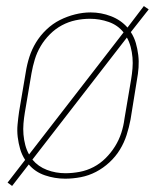

<svg xmlns="http://www.w3.org/2000/svg" viewBox="-20 -582 540 634"><path d="M20 32 5 21 63 -54Q52 -71 46.5 -90Q41 -109 38.5 -129.5Q36 -150 38 -171Q40 -192 43 -213L65 -343Q69 -369 77 -394Q85 -419 99 -442Q113 -465 133.5 -484.5Q154 -504 178 -516Q202 -528 228 -534.5Q254 -541 279 -541Q314 -541 346.5 -528.5Q379 -516 401 -491L455 -562L471 -551L412 -476Q423 -459 428.5 -440Q434 -421 436.5 -400.5Q439 -380 437.5 -359Q436 -338 432 -317L411 -187Q406 -161 398 -136Q390 -111 376 -88Q362 -65 341.5 -46Q321 -27 297 -14.5Q273 -2 247 3Q221 8 196 8Q196 8 195.5 8Q195 8 195 8Q161 8 128.5 -3Q96 -14 75 -39ZM76 -72 388 -475Q369 -499 339 -509.5Q309 -520 277 -520Q253 -520 229.5 -515Q206 -510 184.5 -498.5Q163 -487 145 -469Q127 -451 114.5 -430Q102 -409 95 -386Q88 -363 84 -340L62 -210Q59 -192 57.5 -174Q56 -156 57.5 -138Q59 -120 63.5 -103Q68 -86 76 -72ZM196 -10Q219 -10 243 -14.5Q267 -19 289 -30.5Q311 -42 329 -60Q347 -78 360 -99Q373 -120 380.5 -143Q388 -166 391 -190L413 -320Q416 -338 417.5 -356Q419 -374 417.5 -392Q416 -410 411.5 -427Q407 -444 399 -458L87 -55Q106 -32 135 -21Q164 -10 196 -10Z"/></svg>

Font: Iosevka Curly Thin Oblique
Style: Regular
Weight: 100
Italic angle: -9°
Monospace: yes
Designer: Belleve Invis
Foundry: Belleve Invis
Version: Version 11.1.0; ttfautohint (v1.8.3)